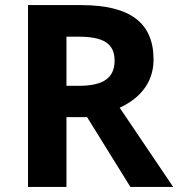

<svg xmlns="http://www.w3.org/2000/svg" viewBox="-20 -827 700 754"><path d="M298 -807H90V-93H241V-367H322L492 -93H660L450 -404C520 -436 583 -495 583 -593C583 -737 492 -807 298 -807ZM287 -683C385 -683 430 -657 430 -589C430 -524 390 -490 290 -490H241V-683Z"/></svg>

Font: Noto Sans Kannada UI
Style: Bold
Weight: 700
Designer: Jelle Bosma - Monotype Design Team
Foundry: Monotype Imaging Inc.
Version: Version 2.005